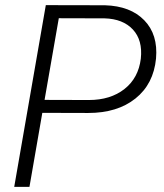

<svg xmlns="http://www.w3.org/2000/svg" viewBox="-20 -731 642 751"><path d="M145.5 -289.6 95.2 0H35.6L159.2 -710.9L390.6 -710.4Q490.2 -707.5 544.4 -651.6Q598.6 -595.7 590.3 -502Q580.6 -402.3 509.8 -345.7Q439 -289.1 325.2 -289.1ZM154.3 -340.3 327.6 -339.8Q412.1 -339.8 466.8 -382.8Q521.5 -425.8 530.8 -501.5Q538.6 -573.7 499.8 -615.5Q460.9 -657.2 389.2 -659.2L210 -659.7Z"/></svg>

Font: RobotoInd Light
Style: Italic
Weight: 300
Italic angle: -12°
Designer: Google
Version: Version 2.001151; 2014